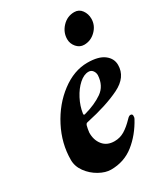

<svg xmlns="http://www.w3.org/2000/svg" viewBox="-167 -728 721 823"><g transform="rotate(-30 193.0 -317.0)"><path d="M7 -107Q7 -188 46 -263.5Q85 -339 147.5 -386Q210 -433 276 -433Q331 -433 358.5 -412Q386 -391 386 -359Q386 -299 320 -266.5Q254 -234 151 -212Q146 -211 144 -209Q142 -207 140 -202Q136 -187 134 -170Q133 -133 153 -108Q173 -83 210 -83Q237 -83 259.5 -96.5Q282 -110 307 -136Q317 -147 324 -147Q334 -147 334 -137Q334 -127 331 -123Q298 -62 249.5 -23.5Q201 15 136 15Q109 15 78.5 -2Q48 -19 27.5 -47Q7 -75 7 -107ZM289 -364Q289 -377 281.5 -387Q274 -397 261 -397Q238 -397 214.5 -376Q191 -355 173.5 -321.5Q156 -288 151 -253V-251Q151 -245 158 -247Q213 -262 249.5 -287.5Q286 -313 289 -364ZM252 -563Q252 -597 276.5 -623Q301 -649 336 -649Q359 -649 372.5 -630.5Q386 -612 386 -588Q386 -555 361.5 -530.5Q337 -506 304 -506Q282 -506 267 -523.5Q252 -541 252 -563Z"/></g></svg>

Font: EB Garamond
Style: Bold Italic
Weight: 700
Italic angle: -17.2°
Designer: Georg Duffner and Octavio Pardo
Foundry: Georg Duffner
Version: Version 1.000